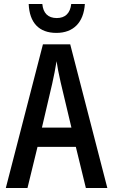

<svg xmlns="http://www.w3.org/2000/svg" viewBox="-20 -937 565 957"><path d="M261 -773C346 -773 397 -825 403 -917H335C330 -871 305 -847 263 -847C219 -847 195 -872 191 -917H123C127 -824 174 -773 261 -773ZM9 0H117L167 -205H358L408 0H515L330 -716H194ZM189 -301 240 -519C249 -559 256 -595 262 -632C266 -605 272 -571 282 -528L336 -301Z"/></svg>

Font: Kathrein 67 Medium Condensed
Style: Regular
Weight: 500
Width: 3
Designer: Lazydogs Typefoundry, based on Open Sans by Ascender Corporation
Foundry: Lazydogs Typefoundry
Version: Version 1.003;PS 001.003;hotconv 1.0.88;makeotf.lib2.5.64775